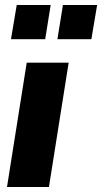

<svg xmlns="http://www.w3.org/2000/svg" viewBox="-20 -749 409 769"><path d="M8 0 87 -498H255L176 0ZM210 -592 232 -729H369L346 -592ZM24 -592 47 -729H183L161 -592Z"/></svg>

Font: Nunito Sans 10pt Condensed Black
Style: Italic
Weight: 900
Width: 3
Italic angle: -9°
Designer: Vernon Adams
Foundry: Vernon Adams
Version: Version 3.101;gftools[0.9.27]